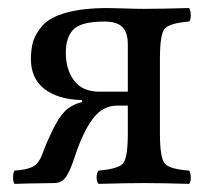

<svg xmlns="http://www.w3.org/2000/svg" viewBox="-20 -451 521 473"><path d="M142.1 -320.8Q142.1 -279.8 162.6 -252.4Q183.1 -225.1 225.1 -225.1H294.9V-341.8Q294.9 -370.6 281.5 -384.3Q268.1 -397.9 237.8 -397.9Q180.7 -397.9 161.4 -378.9Q142.1 -359.9 142.1 -320.8ZM113.8 0Q35.6 1 16.1 2Q12.2 -2 12.2 -13.9Q12.2 -25.9 16.1 -30.8Q46.9 -32.7 61.5 -40.8Q76.2 -48.8 85 -73.2Q93.8 -98.1 109.9 -130.9Q124 -160.6 139.4 -176.5Q154.8 -192.4 181.6 -199.7Q183.1 -200.2 182.6 -202.1Q182.1 -204.1 180.2 -204.6Q122.6 -206.1 89.4 -231.9Q56.2 -257.8 56.2 -305.2Q56.2 -330.1 61.5 -348.6Q66.9 -367.2 84.5 -387.7Q102.1 -408.2 143.1 -419.7Q184.1 -431.2 246.1 -431.2Q257.3 -431.2 286.6 -430.2Q315.9 -429.2 334 -429.2Q377.9 -429.2 445.8 -431.2Q449.7 -426.3 450 -414.1Q450.2 -401.9 445.8 -397.9Q397.9 -394 386 -380.6Q374 -367.2 374 -307.1V-122.1Q374 -62 386 -48.1Q397.9 -34.2 445.8 -30.8Q449.7 -25.9 450 -13.9Q450.2 -2 445.8 2Q381.8 0 335 0Q289.1 0 223.1 2Q218.3 -2 218 -13.9Q217.8 -25.9 223.1 -30.8Q271 -34.7 283 -48.3Q294.9 -62 294.9 -122.1V-190.9H269Q233.4 -190.9 209 -158.9Q184.6 -127 163.6 -63Q152.8 -30.3 142.8 -15.4Q132.8 -0.5 113.8 0Z"/></svg>

Font: Linux Libertine
Style: Regular
Weight: 400
Designer: Philipp H. Poll
Foundry: Philipp H. Poll
Version: Version 5.3.0 ; ttfautohint (v0.9)